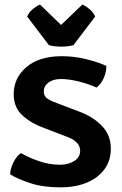

<svg xmlns="http://www.w3.org/2000/svg" viewBox="-20 -808 535 842"><path d="M24.5 -43.5Q25 -67.5 38.8 -95.8Q52.5 -124 72 -136.5Q107 -116.5 151.8 -101Q196.5 -85.5 244.5 -85.5Q280.5 -86 306 -102.2Q331.5 -118.5 331.5 -147Q331.5 -189 267.5 -210.5L178 -245Q119 -265.5 79.5 -300.8Q40 -336 40 -394.5Q40 -466 95.5 -513.5Q151 -561 248.5 -561.5Q303 -562 356.2 -549Q409.5 -536 446.5 -519Q446.5 -492 435 -465.8Q423.5 -439.5 403.5 -424Q367 -440.5 324.2 -451Q281.5 -461.5 246.5 -461.5Q211.5 -461 191.8 -445.5Q172 -430 172 -406.5Q172 -386 188.2 -375.2Q204.5 -364.5 233 -354.5L321 -321Q385 -298.5 425.5 -257.5Q466 -216.5 466 -156Q466 -103.5 438 -65.5Q410 -27.5 360.5 -7Q311 13.5 246 13.5Q171 14 114 -4.5Q57 -23 24.5 -43.5ZM194.5 -610 99 -735.5Q107 -754.5 124.5 -768.8Q142 -783 155.5 -788L248 -698.5L341 -788Q354.5 -783 371.8 -768.8Q389 -754.5 397.5 -735.5L302 -610Q278 -603.5 248 -603.5Q218.5 -603.5 194.5 -610Z"/></svg>

Font: Signika Negative SC SemiBold
Style: Regular
Weight: 600
Designer: Anna Giedryś
Foundry: Anna Giedryś
Version: Version 2.000; ttfautohint (v1.8.3) -l 8 -r 50 -G 200 -x 9 -